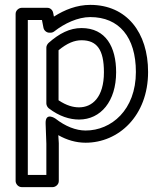

<svg xmlns="http://www.w3.org/2000/svg" viewBox="-20 -548 665 787"><path d="M167 -41 170 41V169H94V-466H152L158 -435C160 -423 171 -414 182 -414H187C193 -414 198 -416 202 -419C244 -452 299 -478 350 -478C468 -478 537 -396 537 -253C537 -97 436 -13 331 -13C291 -13 248 -30 207 -62C207 -62 165 -91 167 -41ZM219 6C254 26 292 37 331 37C466 37 587 -73 587 -253C587 -414 500 -528 350 -528C295 -528 245 -508 201 -480L198 -495C196 -506 187 -516 174 -516H69C58 -516 44 -506 44 -491V194C44 205 54 219 69 219H196C207 219 221 209 221 194V39ZM180 -104C223 -71 266 -58 304 -58C393 -58 456 -133 456 -252C456 -355 414 -433 314 -433C266 -433 223 -411 179 -372C174 -367 170 -360 170 -353V-124C170 -116 175 -108 180 -104ZM220 -137V-342C255 -371 285 -383 314 -383C377 -383 406 -345 406 -252C406 -149 358 -108 304 -108C280 -108 253 -115 220 -137Z"/></svg>

Font: Falling Sky
Style: ExtOu
Weight: 400
Designer: Paul D. Hunt
Foundry: Adobe Systems Incorporated
Version: Version 1.02